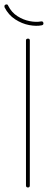

<svg xmlns="http://www.w3.org/2000/svg" viewBox="-53 -830 214 850"><path d="M62 -651Q62 -659 71 -659Q79 -659 79 -651V-9Q79 0 71 0Q62 0 62 -9ZM-17 -805Q-2 -775 24 -758.5Q50 -742 78 -736.5Q106 -731 128 -735Q137 -737 139 -729Q141 -720 132 -718Q108 -713 76 -719Q44 -725 14 -744.5Q-16 -764 -33 -798V-799Q-35 -808 -27 -810Q-19 -812 -17 -805Z"/></svg>

Font: Libertine Sup Thin
Style: Regular
Weight: 100
Designer: Bastien Sozeau
Foundry: NBR — Bastien Sozeau
Version: Version 2.003; ttfautohint (v1.8.4.7-5d5b);gftools[0.9.33]